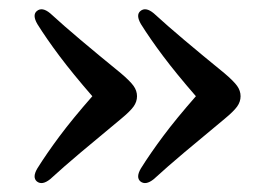

<svg xmlns="http://www.w3.org/2000/svg" viewBox="-20 -448 597 419"><path d="M505 -238Q505 -226 497.5 -215.5Q490 -205 470 -188.5Q418.5 -146 381.8 -115Q345 -84 315.5 -57Q298 -43 286.5 -52Q276 -61 287.5 -80.5Q307.5 -112.5 336 -150.8Q364.5 -189 407.5 -238Q364.5 -287.5 336 -325.5Q307.5 -363.5 287.5 -395.5Q276 -415.5 286.5 -424Q298 -433.5 315.5 -419Q345 -392 381.8 -361Q418.5 -330 470 -288Q490 -271 497.5 -260.5Q505 -250 505 -238ZM279 -238Q279 -226 271.5 -215.5Q264 -205 244 -188.5Q192.5 -146 155.8 -115Q119 -84 89.5 -57Q72 -43 60.5 -52Q50 -61 61.5 -80.5Q81.5 -112.5 110 -150.8Q138.5 -189 181.5 -238Q138.5 -287.5 110 -325.5Q81.5 -363.5 61.5 -395.5Q50 -415.5 60.5 -424Q72 -433.5 89.5 -419Q119 -392 155.8 -361Q192.5 -330 244 -288Q264 -271 271.5 -260.5Q279 -250 279 -238Z"/></svg>

Font: Fraunces 9pt S050
Style: Regular
Weight: 400
Version: Version 1.000; ttfautohint (v1.8.3)